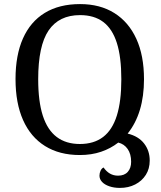

<svg xmlns="http://www.w3.org/2000/svg" viewBox="-20 -746 786 940"><path d="M567 174Q538 174 515 166Q492 158 479.5 144.5Q467 131 467 114Q467 101 472.5 89.5Q478 78 487 74Q501 94 518.5 104Q536 114 558 114Q589 114 605.5 95.5Q622 77 622 46Q622 8 605 -16.5Q588 -41 559 -48Q522 -19 475 -3Q428 13 371 13Q271 13 200.5 -31Q130 -75 93 -158Q56 -241 56 -359Q56 -476 92.5 -558Q129 -640 199.5 -683Q270 -726 372 -726Q470 -726 540 -682Q610 -638 647.5 -556Q685 -474 685 -358Q685 -275 665 -208.5Q645 -142 605 -92Q658 -79 685.5 -43.5Q713 -8 713 40Q713 80 694 110Q675 140 642 157Q609 174 567 174ZM371 -41Q440 -41 485 -75.5Q530 -110 552 -180Q574 -250 574 -358Q574 -467 552 -536Q530 -605 485.5 -638.5Q441 -672 372 -672Q269 -672 218 -597Q167 -522 167 -358Q167 -250 189.5 -180Q212 -110 257.5 -75.5Q303 -41 371 -41Z"/></svg>

Font: Noto Serif Georgian
Style: Regular
Weight: 400
Designer: Monotype Design Team, Akaki Razmadze
Foundry: Google LLC
Version: Version 2.002